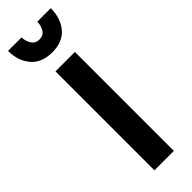

<svg xmlns="http://www.w3.org/2000/svg" viewBox="-239 -657 664 664"><g transform="rotate(-45 92.5 -325.0)"><path d="M54 -484H149V0H54ZM197 -650Q197 -601 170.5 -569.5Q144 -538 93 -538Q42 -538 15 -569.5Q-12 -601 -12 -650H54Q54 -633 63.5 -617Q73 -601 93 -601Q113 -601 122 -616.5Q131 -632 131 -650Z"/></g></svg>

Font: Osterbar
Style: Regular
Weight: 500
Width: 3
Designer: Peter Wiegel, Basierend auf Erbar schmal-halbfette Grotesk v. Jacob Erbar
Foundry: Peter Wiegel
Version: Version 1.0